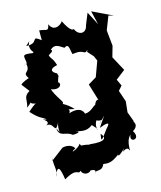

<svg xmlns="http://www.w3.org/2000/svg" viewBox="-117 -651 804 961"><g transform="rotate(-15 285.0 -170.5)"><path d="M375 -45 338 9C373 -5 402 -11 370 21C325 82 328 77 334 38C355 62 356 85 266 75C268 88 289 75 226 70C199 103 248 110 219 59C211 81 146 102 193 76C188 64 166 48 132 56L65 107L75 85C56 117 85 159 63 188C85 129 95 151 104 213C179 168 172 212 189 191C198 221 236 216 241 197C192 209 285 190 255 225C264 200 291 229 308 188C348 196 367 178 393 161C393 161 382 184 429 139C401 176 436 131 450 149C462 181 443 110 478 81C455 123 529 120 493 66C502 55 499 34 484 73C544 45 496 13 511 21L492 -30L498 -86L478 -145L498 -168L482 -202L531 -240L490 -316L506 -372L499 -440L498 -454L525 -523L551 -516L447 -566L464 -495L428 -564L404 -505C397 -465 356 -464 340 -503C340 -503 325 -487 290 -560C302 -555 245 -504 223 -559C214 -521 212 -537 171 -541V-490C117 -532 160 -478 88 -482C141 -529 75 -486 116 -443C109 -449 115 -439 115 -439C37 -451 74 -434 69 -376C90 -424 24 -370 65 -398C78 -345 30 -364 59 -324C-3 -303 22 -293 12 -305L46 -261C8 -239 26 -220 13 -183C65 -222 10 -200 60 -192C56 -191 42 -182 18 -160C62 -110 77 -118 92 -100C40 -117 121 -91 82 -72C126 -83 112 -10 144 -72C128 -36 150 -1 127 -45C130 3 169 -17 196 6C196 11 258 4 214 -6C239 -2 268 12 303 -15C354 37 303 19 331 -32C364 -14 374 -50 338 -6ZM375 -375 402 -345 413 -320 384 -241 341 -215 368 -126C360 -145 322 -88 364 -82C347 -143 334 -79 285 -79C285 -79 277 -124 209 -101C227 -123 187 -125 241 -115C221 -139 158 -184 163 -143C221 -160 181 -163 151 -241C210 -220 215 -274 182 -266L192 -251C207 -319 209 -278 202 -310C171 -325 174 -343 213 -350C198 -396 194 -381 185 -408C186 -411 220 -424 202 -432C226 -456 246 -440 271 -424C299 -445 294 -402 302 -383C367 -395 356 -359 379 -385Z"/></g></svg>

Font: Asimov Aggro
Style: Medium
Weight: 500
Designer: Google
Version: Version 2.000980; 2014